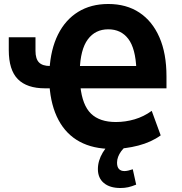

<svg xmlns="http://www.w3.org/2000/svg" viewBox="-20 -736 915 963"><path d="M542 11Q447 11 379.5 -25.5Q312 -62 273.5 -134Q235 -206 228 -309L243 -293H206Q115 -293 69.5 -339Q24 -385 24 -485V-549H158V-481Q158 -441 175.5 -423Q193 -405 231 -405H252L228 -384Q234 -489 271 -563Q308 -637 372 -676.5Q436 -716 523 -716Q614 -716 679 -673Q744 -630 779.5 -549Q815 -468 815 -353V-293H369L383 -304Q393 -208 436.5 -166Q480 -124 561 -124Q609 -124 655 -137.5Q701 -151 741 -180L786 -57Q739 -23 674 -6Q609 11 542 11ZM523 -589Q458 -589 420.5 -538.5Q383 -488 380 -382L367 -405H681L664 -388Q660 -493 623.5 -541Q587 -589 523 -589ZM584 207Q531 207 501 182Q471 157 471 112Q471 70 495.5 29Q520 -12 563 -42L609 0Q597 10 587.5 23Q578 36 572.5 50.5Q567 65 567 80Q567 101 576.5 111.5Q586 122 604 122Q613 122 623.5 119.5Q634 117 646 113L663 190Q641 199 623 203Q605 207 584 207Z"/></svg>

Font: Nunito Sans 7pt Condensed ExtraBold
Style: Regular
Weight: 800
Width: 3
Designer: Vernon Adams
Foundry: Vernon Adams
Version: Version 3.101;gftools[0.9.27]